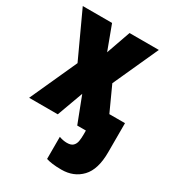

<svg xmlns="http://www.w3.org/2000/svg" viewBox="-191 -656 897 999"><g transform="rotate(30 257.5 -156.5)"><path d="M337 240Q306 240 283.5 237Q261 234 245 229V96Q269 105 292 105Q317 105 328.5 93.5Q340 82 343 64Q346 46 346 25V0H294L234 -156L177 0H5L133 -282L8 -553H184L238 -408L289 -553H465L342 -282L409 -135H503V40Q503 143 457 191.5Q411 240 337 240Z"/></g></svg>

Font: Noto Sans ExtraCondensed Black
Style: Regular
Weight: 900
Width: 2
Designer: Monotype Design Team
Foundry: Monotype Imaging Inc.
Version: Version 2.013; ttfautohint (v1.8.4.7-5d5b)